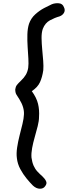

<svg xmlns="http://www.w3.org/2000/svg" viewBox="-20 -790 465 1171"><path d="M73 -245Q75 -261 83 -271.5Q91 -282 107 -297Q127 -316 137.5 -334Q148 -352 152 -376Q155 -399 153 -432.5Q151 -466 148.5 -504.5Q146 -543 147 -580Q148 -617 157 -645Q169 -679 195 -702.5Q221 -726 249.5 -741Q278 -756 296 -764Q316 -772 339 -770Q362 -768 370 -746Q379 -728 370.5 -712.5Q362 -697 343 -690Q314 -682 284.5 -666Q255 -650 241 -614Q233 -591 233.5 -557.5Q234 -524 237.5 -488Q241 -452 243.5 -419Q246 -386 244 -362Q238 -320 224 -289Q210 -258 174 -234Q203 -194 212 -156.5Q221 -119 218 -77Q218 -53 210 -21Q202 11 192 45.5Q182 80 176 112.5Q170 145 172 171Q176 200 185 220.5Q194 241 208.5 256.5Q223 272 239 286Q254 300 261 315Q268 330 255 346Q245 361 223.5 361Q202 361 181 342Q163 324 142 298.5Q121 273 104 241.5Q87 210 83 175Q79 146 84.5 109.5Q90 73 99.5 36Q109 -1 117 -34Q125 -67 126 -91Q129 -135 98 -185Q88 -201 80.5 -212.5Q73 -224 73 -245Z"/></svg>

Font: Edu NSW ACT Foundation SemiBold
Style: Regular
Weight: 600
Version: Version 1.003